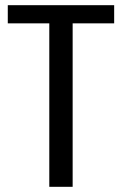

<svg xmlns="http://www.w3.org/2000/svg" viewBox="-20 -720 470 740"><path d="M10 -700H420V-630H260V0H170V-630H10Z"/></svg>

Font: Cuprum
Style: Regular
Weight: 400
Designer: Jovanny Lemonad
Foundry: Jovanny Lemonad
Version: Version 1.002